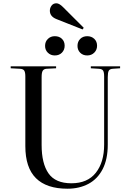

<svg xmlns="http://www.w3.org/2000/svg" viewBox="-20 -1133 795 1167"><path d="M390 14Q263 14 198.5 -50Q134 -114 134 -245V-668Q134 -693 127.5 -703.5Q121 -714 101 -715L45 -718V-730H321V-718L263 -715Q247 -714 240 -703.5Q233 -693 233 -664V-252Q233 -139 275 -79Q317 -19 414 -19Q512 -19 562.5 -83Q613 -147 613 -254V-668Q613 -694 606.5 -704Q600 -714 580 -715L532 -718V-730H710V-718L666 -715Q647 -714 641 -703Q635 -692 635 -664V-254Q635 -165 604 -105Q573 -45 517.5 -15.5Q462 14 390 14ZM482 -954 323 -1017Q283 -1033 283 -1068Q283 -1085 293.5 -1099Q304 -1113 323 -1113Q340 -1113 363 -1090L489 -964ZM510 -796Q484 -796 467.5 -812.5Q451 -829 451 -854Q451 -880 467.5 -896.5Q484 -913 510 -913Q536 -913 553 -897Q570 -881 570 -855Q570 -830 553 -813Q536 -796 510 -796ZM313 -796Q288 -796 271 -812.5Q254 -829 254 -854Q254 -880 271 -896.5Q288 -913 313 -913Q340 -913 356.5 -897Q373 -881 373 -855Q373 -830 356.5 -813Q340 -796 313 -796Z"/></svg>

Font: Literata 72pt
Style: Regular
Weight: 400
Designer: Latin by Veronika Burian and Jose Scaglione. Greek by Irene Vlachou. Cyrillic by Vera Evstafieva.
Foundry: TypeTogether
Version: Version 3.002